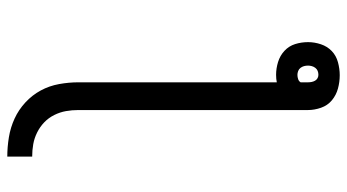

<svg xmlns="http://www.w3.org/2000/svg" viewBox="-238 -538 975 540"><g transform="rotate(90 250.0 -267.5)"><path d="M420 200Q393 200 365.5 195.5Q338 191 313 179.5Q288 168 267.5 149Q247 130 234 106Q221 82 216 54.5Q211 27 211 0V-558Q206 -557 201 -556.5Q196 -556 190 -556Q172 -556 154 -561.5Q136 -567 122.5 -579.5Q109 -592 103.5 -609.5Q98 -627 98 -646Q98 -664 104 -682Q110 -700 123 -712.5Q136 -725 154.5 -730Q173 -735 191 -735Q210 -735 228.5 -730Q247 -725 261.5 -713Q276 -701 282.5 -682.5Q289 -664 289 -646V0Q289 18 292 35Q295 52 303 68Q311 84 323.5 96Q336 108 352 116Q368 124 385 127Q402 130 420 130ZM190 -616Q196 -616 202 -618Q208 -620 211 -625V-646Q211 -651 210 -656Q209 -661 206.5 -665.5Q204 -670 199.5 -672.5Q195 -675 190 -675Q184 -675 179 -673Q174 -671 170.5 -666.5Q167 -662 165.5 -656.5Q164 -651 164 -646Q164 -640 165.5 -634.5Q167 -629 170.5 -624.5Q174 -620 179.5 -618Q185 -616 190 -616Z"/></g></svg>

Font: Iosevka Curly Slab
Style: Regular
Weight: 400
Monospace: yes
Designer: Belleve Invis
Foundry: Belleve Invis
Version: Version 22.1.2; ttfautohint (v1.8.4)